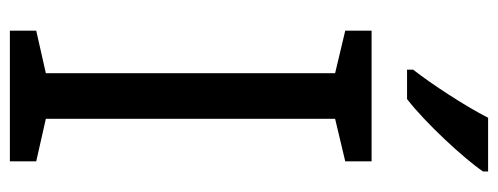

<svg xmlns="http://www.w3.org/2000/svg" viewBox="-322 -662 984 379"><g transform="rotate(90 169.5 -472.0)"><path d="M318 -934V-944H212C189 -899 146 -833 117 -796V-784H175C222 -820 293 -897 318 -934ZM298 0V-52L214 -71V-642L298 -662V-714H40V-662L124 -642V-71L40 -52V0Z"/></g></svg>

Font: Noto Sans Arabic
Style: Regular
Weight: 400
Designer: Monotype Design Team, Nadine Chahine, Nizar Qandah and Khaled Hosny
Foundry: Monotype Imaging Inc.
Version: Version 2.012